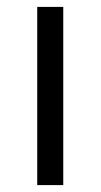

<svg xmlns="http://www.w3.org/2000/svg" viewBox="-20 -537 292 557"><path d="M163.5 -517V0H88V-517Z"/></svg>

Font: Public Sans Thin Light
Style: Regular
Weight: 300
Version: Version 1.007